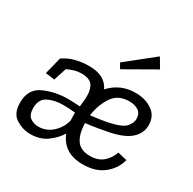

<svg xmlns="http://www.w3.org/2000/svg" viewBox="-153 -840 1012 1007"><g transform="rotate(30 352.5 -336.5)"><path d="M572 -624 390 -520 372 -551 537 -683ZM226 -400Q204 -400 184 -394Q164 -388 143 -378L118 -301L63 -308L89 -411Q123 -435 163 -444.5Q203 -454 242 -454Q339 -454 370 -387Q432 -454 523 -454Q583 -454 625 -425Q667 -396 667 -340Q667 -294 630.5 -259Q594 -224 509 -206Q479 -200 444 -194Q409 -188 372 -184Q373 -120 397.5 -83.5Q422 -47 480 -47Q527 -47 556.5 -71.5Q586 -96 601 -137L657 -124Q643 -68 595 -29Q547 10 469 10Q352 10 314 -87Q292 -50 251 -20Q210 10 152 10Q106 10 64.5 -15.5Q23 -41 23 -107Q23 -190 89.5 -219.5Q156 -249 232 -249Q248 -249 268 -248Q288 -247 304 -246Q304 -247 304.5 -247.5Q305 -248 305 -250L309 -288Q314 -337 298 -368.5Q282 -400 226 -400ZM518 -399Q448 -399 415 -347Q382 -295 374 -232Q453 -242 478 -248Q554 -264 574.5 -289Q595 -314 595 -336Q595 -370 572.5 -384.5Q550 -399 518 -399ZM169 -45Q217 -45 253 -78.5Q289 -112 300 -158Q299 -166 299 -183V-205Q282 -207 262 -208Q242 -209 227 -209Q173 -209 135 -189.5Q97 -170 97 -117Q97 -76 118.5 -60.5Q140 -45 169 -45Z"/></g></svg>

Font: Zilla Slab
Style: Italic
Weight: 400
Italic angle: -6°
Designer: Typotheque.com
Foundry: Typotheque type foundry
Version: Version 1.1; 2017; ttfautohint (v1.6)